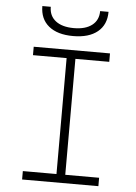

<svg xmlns="http://www.w3.org/2000/svg" viewBox="-60 -953 706 999"><g transform="rotate(5 293.0 -454.0)"><path d="M93.8 0V-43.9H269.5V-649.4H93.8V-693.4H492.2V-649.4H315.4V-43.9H492.2V0ZM293 -766.6Q210.9 -766.6 165.5 -803.7Q120.1 -840.8 120.1 -908.2H164.1Q164.1 -860.8 198 -834.5Q231.9 -808.1 293 -808.1Q354 -808.1 387.9 -834.5Q421.9 -860.8 421.9 -908.2H465.8Q465.8 -840.8 420.4 -803.7Q375 -766.6 293 -766.6Z"/></g></svg>

Font: Cascadia Mono NF ExtraLight
Style: Regular
Weight: 200
Monospace: yes
Designer: Aaron Bell
Foundry: Saja Typeworks
Version: Version 2404.023; ttfautohint (v1.8.4)